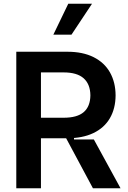

<svg xmlns="http://www.w3.org/2000/svg" viewBox="-20 -1003 680 1023"><path d="M66.8 0V-727.3H339.5Q421.2 -727.3 478.7 -698.5Q536.2 -669.7 565.9 -617.2Q595.5 -564.6 595.9 -495Q595.5 -424.7 565.5 -373.2Q535.5 -321.7 477.6 -294Q419.7 -266.3 337.4 -266.3H143.5V-375.7H319.6Q391.3 -375.7 426.1 -405.7Q460.9 -435.7 461.6 -495Q460.9 -554.3 425.8 -585.8Q390.6 -617.2 318.9 -617.2H198.2V0ZM480.1 -259.9 622.2 0H475.1L311.1 -306.1L374.3 -312.5V-259.9ZM264.2 -818.2 343.7 -983H470.2L360.8 -818.2Z"/></svg>

Font: Riot Sans
Style: Regular
Weight: 400
Designer: Rasmus Andersson
Foundry: rsms
Version: Version 3.005